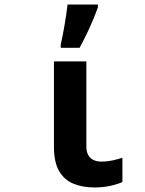

<svg xmlns="http://www.w3.org/2000/svg" viewBox="-20 -817 640 847"><path d="M396 10Q346 10 305.5 -6Q265 -22 241.5 -61Q218 -100 218 -170V-546H361V-170Q361 -148 369 -133.5Q377 -119 392 -111.5Q407 -104 427 -104Q452 -104 475 -109Q498 -114 520 -121V-14Q498 -4 466 3Q434 10 396 10ZM248 -621Q252 -639 256.5 -661Q261 -683 265 -707.5Q269 -732 272.5 -755Q276 -778 278 -797H412V-785Q403 -760 390.5 -730Q378 -700 363 -668.5Q348 -637 331 -606H248Z"/></svg>

Font: Noto Sans Mono
Style: Bold
Weight: 700
Designer: Monotype Design Team
Foundry: Monotype Imaging Inc.
Version: Version 2.014